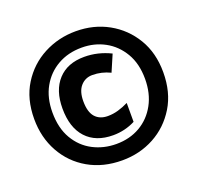

<svg xmlns="http://www.w3.org/2000/svg" viewBox="-103 -751 807 783"><g transform="rotate(-20 300.0 -360.0)"><path d="M301 -80Q218 -80 154.5 -116.5Q91 -153 55.5 -217Q20 -281 20 -361Q20 -448 59 -510.5Q98 -573 162 -606.5Q226 -640 301 -640Q379 -640 442 -605Q505 -570 542.5 -507.5Q580 -445 580 -361Q580 -274 541.5 -211Q503 -148 440 -114Q377 -80 301 -80ZM301 -151Q359 -151 404 -177Q449 -203 475 -250.5Q501 -298 501 -361Q501 -427 473.5 -473.5Q446 -520 401 -544.5Q356 -569 301 -569Q242 -569 196.5 -543Q151 -517 125 -470.5Q99 -424 99 -361Q99 -293 126.5 -246Q154 -199 200 -175Q246 -151 301 -151ZM301 -189Q226 -189 184.5 -234Q143 -279 143 -362Q143 -441 184 -485.5Q225 -530 298 -530Q357 -530 412 -503L381 -431Q344 -449 304 -449Q273 -449 253 -426.5Q233 -404 233 -361Q233 -314 252.5 -292Q272 -270 307 -270Q330 -270 352.5 -276.5Q375 -283 397 -294V-212Q352 -189 301 -189Z"/></g></svg>

Font: Noto Sans Mono Black
Style: Regular
Weight: 900
Designer: Monotype Design Team
Foundry: Monotype Imaging Inc.
Version: Version 2.014